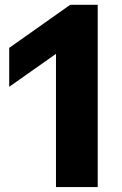

<svg xmlns="http://www.w3.org/2000/svg" viewBox="-20 -762 495 782"><path d="M208 0V-646L266 -583.5L17.5 -408.5V-567L266 -742.5H378V0Z"/></svg>

Font: Encode Sans SemiExpanded
Style: Bold
Weight: 700
Width: 6
Designer: Multiple Designers
Foundry: Impallari Type
Version: Version 3.002